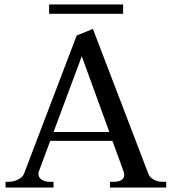

<svg xmlns="http://www.w3.org/2000/svg" viewBox="-20 -844 773 864"><path d="M534 -782H201V-824H534ZM728 -26V0H475V-26H492Q514 -26 526.5 -34Q539 -42 539 -56Q539 -64 536 -73L486 -210H206L155 -73Q153 -69 153 -61Q153 -45 168 -35.5Q183 -26 203 -26H221V0H5V-26H20Q40 -26 61 -36Q82 -46 88 -62L325 -684L398 -714L648 -61Q654 -45 672.5 -35.5Q691 -26 710 -26ZM472 -250 348 -591 221 -250Z"/></svg>

Font: TavirajRegular
Style: Regular
Weight: 400
Designer: Katatrad Team
Foundry: CadsonDemak
Version: Version 1.001